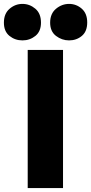

<svg xmlns="http://www.w3.org/2000/svg" viewBox="-75 -964 467 984"><path d="M67 0V-708H248V0ZM40 -757Q2 -757 -26.5 -780Q-55 -803 -55 -848Q-55 -894 -26 -919Q3 -944 40 -944Q77 -944 106 -919.5Q135 -895 135 -848Q135 -803 106.5 -780Q78 -757 40 -757ZM279 -757Q242 -757 212 -780Q182 -803 182 -848Q182 -894 212 -919Q242 -944 279 -944Q316 -944 344 -919.5Q372 -895 372 -849Q372 -803 344.5 -780Q317 -757 279 -757Z"/></svg>

Font: Onest Black
Style: Regular
Weight: 900
Designer: Dmitri Voloshin, Andrey Kudryavtsev
Foundry: Dmitri Voloshin, Andrey Kudryavtsev
Version: Version 1.000;gftools[0.9.33]